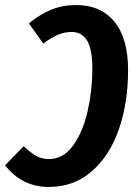

<svg xmlns="http://www.w3.org/2000/svg" viewBox="-43 -728 543 763"><path d="M466 -449Q466 -320 429.5 -214.5Q393 -109 321.5 -47Q250 15 151 15Q45 15 -23 -71L51 -147Q79 -121 100.5 -108.5Q122 -96 152 -96Q209 -96 248 -150.5Q287 -205 305.5 -287.5Q324 -370 324 -454Q324 -533 303 -567Q282 -601 242 -601Q213 -601 186.5 -589.5Q160 -578 129 -555L72 -635Q115 -671 160.5 -689.5Q206 -708 259 -708Q357 -708 411.5 -642Q466 -576 466 -449Z"/></svg>

Font: Fira Sans Compressed SemiBold
Style: Italic
Weight: 600
Width: 1
Italic angle: -8°
Designer: bBox Type GmbH & Carrois Corporate GbR & Edenspiekermann AG
Foundry: bBox Type GmbH & Carrois Corporate GbR & Edenspiekermann AG
Version: Version 4.301